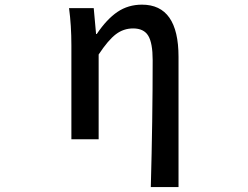

<svg xmlns="http://www.w3.org/2000/svg" viewBox="-20 -584 1040 805"><path d="M728.5 200.2H612.3Q620.1 -83 620.1 -332Q620.1 -403.3 601.6 -434.1Q583 -464.8 538.1 -464.8Q498 -464.8 465.8 -440.4Q433.6 -416 393.6 -355.5V0H279.3V-393.6Q279.3 -477.5 269.5 -549.8H373L382.8 -441.4H385.7Q427.7 -503.9 472.7 -534.2Q517.6 -564.5 575.2 -564.5Q728.5 -564.5 728.5 -345.7Z"/></svg>

Font: Gen Shin Gothic Monospace Medium
Style: Regular
Weight: 500
Designer: [Source Han Sans]
Ryoko NISHIZUKA  (kana & ideographs); Paul D. Hunt (Latin, Greek & Cyrillic); Wenlong ZHANG  (bopomofo
Version: Version 1.002.20150607